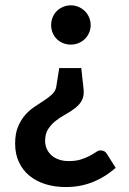

<svg xmlns="http://www.w3.org/2000/svg" viewBox="-20 -542 495 736"><path d="M176 -446Q176 -461.5 181.8 -475.5Q187.5 -489.5 197.5 -499.5Q207.5 -509.5 221.5 -515.5Q235.5 -521.5 251.5 -521.5Q267.5 -521.5 281.2 -515.5Q295 -509.5 305.2 -499.5Q315.5 -489.5 321.5 -475.5Q327.5 -461.5 327.5 -446Q327.5 -430 321.5 -416.2Q315.5 -402.5 305.2 -392.5Q295 -382.5 281.2 -376.8Q267.5 -371 251.5 -371Q235.5 -371 221.5 -376.8Q207.5 -382.5 197.5 -392.5Q187.5 -402.5 181.8 -416.2Q176 -430 176 -446ZM423.5 101.5Q406 116.5 386 129.8Q366 143 342.2 153.2Q318.5 163.5 291.2 169.2Q264 175 232 175Q188.5 175 152.8 163.5Q117 152 91.5 130.5Q66 109 52 78.2Q38 47.5 38 8.5Q38 -29.5 49 -56Q60 -82.5 76.5 -101.2Q93 -120 112.8 -133Q132.5 -146 150 -157.5Q167.5 -169 180 -180.8Q192.5 -192.5 195.5 -208.5L207 -281H291.5L300.5 -199.5Q301 -193.5 301 -188Q301 -170 292.5 -155Q284 -140 267.5 -127.2Q251 -114.5 231 -103.5Q211 -92.5 193.8 -79Q176.5 -65.5 164.8 -47.5Q153 -29.5 153 -2.5Q153 15.5 159.8 29.8Q166.5 44 178.5 54.2Q190.5 64.5 207 70Q223.5 75.5 243 75.5Q271.5 75.5 291 69Q310.5 62.5 324.5 55Q338.5 47.5 348 41Q357.5 34.5 365 34.5Q383 34.5 391 50Z"/></svg>

Font: Lato
Style: Bold
Weight: 700
Designer: Lukasz Dziedzic with Adam Twardoch and Botio Nikoltchev
Foundry: tyPoland Lukasz Dziedzic
Version: Version 2.010; 2014-09-01; http://www.latofonts.com/; ttfaut